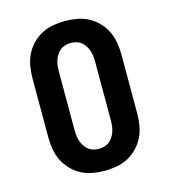

<svg xmlns="http://www.w3.org/2000/svg" viewBox="-111 -832 823 930"><g transform="rotate(-15 300.0 -367.5)"><path d="M300 8Q270 8 239.5 2.5Q209 -3 182.5 -17Q156 -31 134.5 -53.5Q113 -76 100 -103Q87 -130 82 -160.5Q77 -191 77 -221V-514Q77 -544 82 -574.5Q87 -605 100 -632Q113 -659 134.5 -681.5Q156 -704 182.5 -718Q209 -732 239.5 -737.5Q270 -743 300 -743Q330 -743 360.5 -737.5Q391 -732 417.5 -718Q444 -704 465.5 -681.5Q487 -659 500 -632Q513 -605 518 -574.5Q523 -544 523 -514V-221Q523 -191 518 -160.5Q513 -130 500 -103Q487 -76 465.5 -53.5Q444 -31 417.5 -17Q391 -3 360.5 2.5Q330 8 300 8ZM300 -102Q314 -102 328 -106Q342 -110 353 -119Q364 -128 371.5 -140Q379 -152 383.5 -165.5Q388 -179 389.5 -193Q391 -207 391 -221V-514Q391 -528 389.5 -542Q388 -556 383.5 -569.5Q379 -583 371.5 -595Q364 -607 353 -616Q342 -625 328 -629Q314 -633 300 -633Q286 -633 272 -629Q258 -625 247 -616Q236 -607 228.5 -595Q221 -583 216.5 -569.5Q212 -556 210.5 -542Q209 -528 209 -514V-221Q209 -207 210.5 -193Q212 -179 216.5 -165.5Q221 -152 228.5 -140Q236 -128 247 -119Q258 -110 272 -106Q286 -102 300 -102Z"/></g></svg>

Font: Iosevka Etoile Extrabold
Style: Regular
Weight: 800
Designer: Belleve Invis
Foundry: Belleve Invis
Version: Version 22.1.2; ttfautohint (v1.8.4)